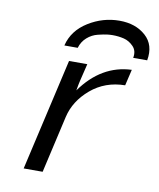

<svg xmlns="http://www.w3.org/2000/svg" viewBox="-78 -734 662 797"><g transform="rotate(10 253.0 -335.5)"><path d="M154 -531V-532Q170 -596 231 -634Q292 -672 362 -672Q430 -672 472.5 -634Q515 -596 503 -530H444Q450 -560 432 -578.5Q414 -597 391.5 -602.5Q369 -608 344 -608Q333 -608 320.5 -606.5Q308 -605 283 -599Q258 -593 238 -575.5Q218 -558 210 -531ZM76 1 184 -471H261L244 -401Q244 -399 240 -383L235 -356Q320 -475 447 -480L431 -412Q347 -411 287 -360Q227 -309 211 -240L156 1Z"/></g></svg>

Font: Coval
Style: Light Italic
Weight: 300
Foundry: Context Ltd
Version: Version 001.000